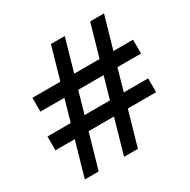

<svg xmlns="http://www.w3.org/2000/svg" viewBox="-142 -846 870 880"><g transform="rotate(-30 293.0 -405.5)"><path d="M237.8 -712.9H311L135.3 -97.7H62ZM12.2 -280.8V-354H544.9V-280.8ZM41 -468.8V-542H573.7V-468.8ZM445.3 -712.9H518.6L342.8 -97.7H269.5Z"/></g></svg>

Font: Andika LitF DSA DSG
Style: Regular
Weight: 400
Designer: Victor Gaultney, Annie Olsen, Julie Remington, Don Collingsworth, Eric Hays, Becca Hirsbrunner
Foundry: SIL International
Version: Version 6.200 ; LitF DSA DSG; ttfautohint (v1.8.3.10-c5d8)